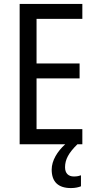

<svg xmlns="http://www.w3.org/2000/svg" viewBox="-20 -734 488 977"><path d="M311 117C311 78 329 44 374 0H399V-77H166V-335H385V-411H166V-638H399V-714H80V0H312C272 36 243 83 243 129C243 190 275 223 341 223C363 223 379 219 392 214V158C384 161 373 164 356 164C328 164 311 148 311 117Z"/></svg>

Font: Noto Sans Telugu Condensed
Style: Regular
Weight: 400
Width: 3
Designer: Jelle Bosma - Monotype Design Team
Foundry: Monotype Imaging Inc.
Version: Version 2.005